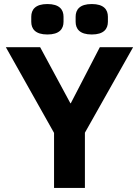

<svg xmlns="http://www.w3.org/2000/svg" viewBox="-20 -932 689 952"><path d="M248 0V-273L9 -698H179L329 -420H331L475 -698H640L401 -274V0ZM215 -761C155 -761 135 -789 135 -824V-849C135 -884 155 -912 215 -912C275 -912 295 -884 295 -849V-824C295 -789 275 -761 215 -761ZM435 -761C375 -761 355 -789 355 -824V-849C355 -884 375 -912 435 -912C495 -912 515 -884 515 -849V-824C515 -789 495 -761 435 -761Z"/></svg>

Font: Plexus Sans Bold
Style: Regular
Weight: 700
Version: Version 2.001;PS 002.001;hotconv 1.0.70;makeotf.lib2.5.58329